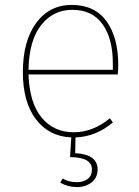

<svg xmlns="http://www.w3.org/2000/svg" viewBox="-20 -549 566 781"><path d="M461 -284Q461 -268 459 -246H96Q100 -130 149.5 -70.5Q199 -11 280 -11Q358 -11 427 -68L439 -51Q371 7 287 10L286 74Q377 79 377 140Q377 174 352.5 193Q328 212 293 212Q256 212 225 194L235 177Q258 192 293 192Q319 192 336.5 179Q354 166 354 140Q354 91 265 90L270 10Q179 6 126 -64Q73 -134 73 -255Q73 -382 127 -455.5Q181 -529 272 -529Q365 -529 413 -463Q461 -397 461 -284ZM439 -265V-292Q439 -391 397.5 -450Q356 -509 274 -509Q196 -509 147 -446.5Q98 -384 96 -265Z"/></svg>

Font: FiraGO Thin
Style: Regular
Weight: 100
Designer: bBox Type
Foundry: bBox Type GmbH
Version: Version 1.001;PS 001.001;hotconv 1.0.88;makeotf.lib2.5.64775